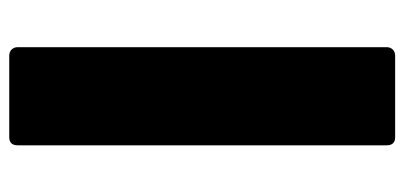

<svg xmlns="http://www.w3.org/2000/svg" viewBox="-244 -568 854 405"><g transform="rotate(-90 182.5 -365.0)"><path d="M79 24V-754Q79 -772 96 -772H268Q276 -772 281 -767Q286 -762 286 -754V24Q286 32 281 37Q276 42 268 42H96Q79 42 79 24Z"/></g></svg>

Font: LINE Seed JP_TTF ExtraBold
Style: Regular
Weight: 800
Designer: LY Corporation & Fontrix & Fontworks
Version: Version 1.015